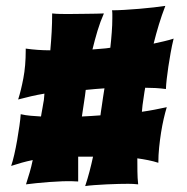

<svg xmlns="http://www.w3.org/2000/svg" viewBox="-20 -668 639 656"><path d="M259.8 -270Q275.4 -271 291.3 -271.7Q307.1 -272.5 323.2 -273.9Q323.7 -279.3 325 -287.6Q326.2 -295.9 327.6 -304.7Q329.1 -313.5 330.1 -321.8Q331.1 -330.1 332 -335L336.9 -366.2Q321.3 -365.2 304.9 -363.8Q288.6 -362.3 272.9 -360.8Q272 -352.1 270.3 -340.1Q268.6 -328.1 266.6 -315.4Q264.6 -302.7 262.9 -290.8Q261.2 -278.8 259.8 -270ZM521 -111.8Q504.4 -117.2 486.1 -120.8Q467.8 -124.5 449.2 -127Q449.2 -104.5 449.5 -82.3Q449.7 -60.1 452.1 -38.1Q442.9 -39.1 434.6 -39.6Q426.3 -40 418 -40Q406.2 -40 386.2 -39.6Q366.2 -39.1 344.7 -38.1Q323.2 -37.1 303.2 -35.6Q283.2 -34.2 271 -32.2Q279.3 -57.1 285.9 -82.3Q292.5 -107.4 297.9 -132.8H247.1V-47.9L227.1 -48.8Q213.9 -49.3 192.6 -48.6Q171.4 -47.9 148.4 -46.1Q125.5 -44.4 104 -42.2Q82.5 -40 68.8 -38.1Q75.7 -59.1 81.5 -79.3Q87.4 -99.6 91.8 -121.1Q72.3 -117.2 54.2 -112.1Q36.1 -106.9 18.1 -101.1Q23.4 -116.2 28.8 -139.9Q34.2 -163.6 38.6 -189Q43 -214.4 46.4 -238.3Q49.8 -262.2 50.8 -277.8Q67.9 -273.9 85 -272.5Q102.1 -271 120.1 -270Q120.6 -274.4 122.1 -282.2Q123.5 -290 125 -298.1Q126.5 -306.2 127.7 -314Q128.9 -321.8 129.9 -326.2L131.8 -348.1Q108.4 -344.2 86.2 -339.1Q64 -334 42 -328.1Q51.8 -358.4 59.8 -400.6Q67.9 -442.9 67.9 -496.1V-502Q108.9 -496.1 151.9 -496.1Q154.8 -527.8 156.5 -559.1Q158.2 -590.3 158.2 -622.1Q171.4 -620.6 185.3 -620.4Q199.2 -620.1 212.9 -620.1Q221.7 -620.1 238.5 -620.4Q255.4 -620.6 273.9 -620.8Q292.5 -621.1 309.3 -621.3Q326.2 -621.6 335 -622.1Q322.8 -594.7 313.2 -563Q303.7 -531.2 295.9 -499Q311.5 -500.5 326.7 -501.5Q341.8 -502.4 356.9 -504.9Q359.9 -531.2 361.8 -556.9Q363.8 -582.5 363.8 -606Q363.8 -612.8 363.8 -619.9Q363.8 -627 362.8 -632.8Q380.9 -632.8 405.8 -634.3Q430.7 -635.7 456.3 -637.9Q481.9 -640.1 505.6 -642.8Q529.3 -645.5 544.9 -647.9Q532.7 -616.2 522.9 -584.2Q513.2 -552.2 504.9 -519Q522.9 -522.9 540 -526.9Q557.1 -530.8 573.2 -536.1Q567.4 -512.2 563 -487.5Q558.6 -462.9 555.2 -440.2Q551.8 -417.5 549.6 -397.7Q547.4 -377.9 546.9 -363.8Q528.8 -366.2 511.5 -367.2Q494.1 -368.2 476.1 -368.2Q475.1 -363.8 473.6 -354.2Q472.2 -344.7 470.5 -333Q468.8 -321.3 467 -308.8Q465.3 -296.4 464.8 -286.1Q486.3 -289.1 507.6 -293.2Q528.8 -297.4 549.8 -301.8Q544.4 -284.2 539.3 -262Q534.2 -239.7 530.3 -215.1Q526.4 -190.4 523.7 -164.1Q521 -137.7 521 -111.8Z"/></svg>

Font: Spicy Rice
Style: Regular
Weight: 400
Version: Version 1.000